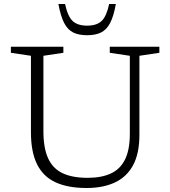

<svg xmlns="http://www.w3.org/2000/svg" viewBox="-20 -932 854 962"><path d="M630.5 -262V-652.5L530 -667.5V-698H778.5V-667.5L678.5 -652.5V-256.5Q678.5 -163 646.8 -104.2Q615 -45.5 555.8 -17.8Q496.5 10 414 10Q320.5 10 258.5 -18.5Q196.5 -47 165.8 -108.8Q135 -170.5 135 -269.5V-652.5L34.5 -667.5V-698H297.5V-667.5L197.5 -652.5V-275Q197.5 -191 220.8 -139.5Q244 -88 293 -64.5Q342 -41 419 -41Q488.5 -41 535.5 -62.8Q582.5 -84.5 606.5 -133Q630.5 -181.5 630.5 -262ZM416.5 -803.5Q464 -803.5 488.8 -826.5Q513.5 -849.5 527 -912H560.5Q549.5 -850.5 531.8 -816.8Q514 -783 486.2 -769.2Q458.5 -755.5 416.5 -755.5Q374.5 -755.5 346.8 -769.2Q319 -783 301.5 -816.8Q284 -850.5 272.5 -912H306Q319.5 -849.5 344.2 -826.5Q369 -803.5 416.5 -803.5Z"/></svg>

Font: Newsreader 9pt Light
Style: Regular
Weight: 300
Designer: Hugues Gentile
Foundry: Production Type
Version: Version 1.003